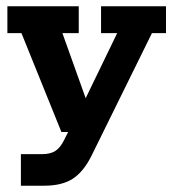

<svg xmlns="http://www.w3.org/2000/svg" viewBox="-20 -420 552 611"><path d="M120.1 171H46.5V70.6H113Q140.9 70.6 156.6 60Q172.4 49.4 183.8 26L215.3 -36.7L244.3 0H175.4L48.3 -314.5H3.5V-400H230.6V-314.5H178.6L259.6 -88.1L240.7 -82.9L352.9 -314.5H301.6V-400H508.3V-314.5H463.5L271.8 74.4Q246.8 125.4 212.5 148.2Q178.2 171 120.1 171Z"/></svg>

Font: Rokkitt SemiBold
Style: Regular
Weight: 600
Designer: Vernon Adams
Foundry: Vernon Adams
Version: Version 3.103